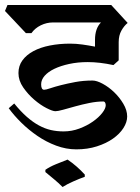

<svg xmlns="http://www.w3.org/2000/svg" viewBox="-38 -659 560 770"><path d="M474 -567Q460 -556 449 -536.5Q438 -517 438 -490V-417L417 -398Q361 -410 314 -410Q274 -410 239.5 -402.5Q205 -395 180 -383Q155 -371 141 -355Q127 -339 127 -321Q127 -299 139 -299Q146 -299 163.5 -305Q181 -311 206.5 -317.5Q232 -324 264 -330Q296 -336 333 -336Q350 -336 374 -323Q398 -310 419.5 -289.5Q441 -269 456.5 -243Q472 -217 472 -192Q472 -169 457 -145.5Q442 -122 415 -103Q388 -84 350.5 -72Q313 -60 268 -60Q227 -60 187 -75Q147 -90 112 -114Q77 -138 47.5 -167Q18 -196 -3 -225L19 -244Q45 -212 69.5 -190.5Q94 -169 118 -156Q142 -143 166 -137.5Q190 -132 217 -132Q250 -132 280.5 -143.5Q311 -155 334.5 -171.5Q358 -188 372 -206Q386 -224 386 -237Q386 -243 383.5 -247.5Q381 -252 376 -252Q350 -252 320.5 -246Q291 -240 264 -232.5Q237 -225 215.5 -219Q194 -213 184 -213Q173 -213 148.5 -225.5Q124 -238 99 -259.5Q74 -281 55 -308.5Q36 -336 36 -366Q36 -395 52 -417Q68 -439 96 -454Q124 -469 162 -476.5Q200 -484 243 -484Q267 -484 292 -480.5Q317 -477 343 -472V-499Q343 -545 367 -569H175Q149 -569 125.5 -557.5Q102 -546 88 -526H66L-18 -615L-8 -639H408ZM144 22Q161 10 186.5 -0.5Q212 -11 233 -19Q270 6 302 41V50Q282 57 256 68.5Q230 80 213 91Q196 74 179 60Q162 46 144 31Z"/></svg>

Font: Jaini Purva
Style: Regular
Weight: 400
Designer: Girish Dalvi, Maithili Shingre
Foundry: Ek Type
Version: Version 1.001;PS 1.000;hotconv 16.6.51;makeotf.lib2.5.65220